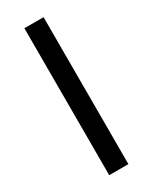

<svg xmlns="http://www.w3.org/2000/svg" viewBox="-191 -778 660 826"><g transform="rotate(-30 139.0 -365.0)"><path d="M89.8 0V-730H185.1V0Z"/></g></svg>

Font: Miedinger*
Style: Book
Weight: 400
Version: Version 001.000